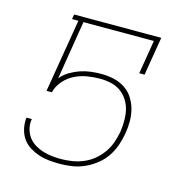

<svg xmlns="http://www.w3.org/2000/svg" viewBox="-86 -610 671 698"><g transform="rotate(15 250.0 -261.0)"><path d="M198 8Q178 8 158 6Q138 4 120 -2Q102 -8 85.5 -18Q69 -28 58 -43Q47 -58 42 -77Q37 -96 38 -116L39 -123H59L58 -117Q56 -100 61 -83Q66 -66 76 -53.5Q86 -41 100 -32.5Q114 -24 130 -19Q146 -14 163.5 -12Q181 -10 198 -10Q219 -10 240.5 -13.5Q262 -17 282.5 -25.5Q303 -34 320.5 -48.5Q338 -63 351 -81.5Q364 -100 371 -120.5Q378 -141 382 -162Q385 -183 385 -204.5Q385 -226 380.5 -245Q376 -264 365 -281Q354 -298 338 -309Q322 -320 302 -324.5Q282 -329 261 -329Q237 -329 213 -325Q189 -321 166.5 -310Q144 -299 127 -279.5Q110 -260 104 -236H84L130 -512H106L109 -530H437L413 -385H393L414 -512H149L113 -291Q126 -307 144.5 -318Q163 -329 182 -335.5Q201 -342 221 -344.5Q241 -347 261 -347Q285 -347 307.5 -342Q330 -337 349 -325Q368 -313 380.5 -294Q393 -275 399 -253Q405 -231 405 -207Q405 -183 401 -160Q397 -137 389 -114Q381 -91 367 -70.5Q353 -50 333 -34.5Q313 -19 290.5 -9Q268 1 244.5 4.5Q221 8 198 8Z"/></g></svg>

Font: Iosevka Curly Slab ThObl
Style: Regular
Weight: 100
Italic angle: -9°
Monospace: yes
Designer: Belleve Invis
Foundry: Belleve Invis
Version: Version 11.0.0; ttfautohint (v1.8.3)